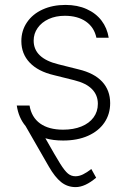

<svg xmlns="http://www.w3.org/2000/svg" viewBox="-20 -558 508 777"><path d="M242.2 -494.1Q205.6 -494.1 177 -481Q148.4 -467.8 132.3 -444.8Q116.2 -421.9 116.2 -393.6Q116.2 -322.3 215.8 -297.9L297.9 -277.3Q361.3 -262.2 393.6 -227.3Q425.8 -192.4 425.8 -140.6Q425.8 -96.2 402.6 -62Q379.4 -27.8 336.4 -8.5Q293.5 10.7 235.4 10.7Q194.8 10.7 163.6 1.5Q205.6 75.7 223.6 104.5Q241.7 133.3 254.9 144.3Q268.1 155.3 285.2 155.3Q300.3 155.3 315.9 147.7Q331.5 140.1 349.6 126L369.1 161.1Q324.2 199.2 286.1 199.2Q252.9 199.2 227.5 179Q202.1 158.7 177.7 116.2L83.5 -47.9Q55.2 -81.5 47.9 -130.9H99.6Q107.4 -83.5 142.3 -58.3Q177.2 -33.2 235.4 -33.2Q277.3 -33.2 309.3 -46.1Q341.3 -59.1 358.6 -82.8Q376 -106.4 376 -137.7Q376 -173.3 352.1 -197.5Q328.1 -221.7 280.3 -233.4L198.2 -253.9Q133.8 -269 100.1 -304.7Q66.4 -340.3 66.4 -391.6Q66.4 -434.1 89.1 -467.5Q111.8 -501 152.3 -519.5Q192.9 -538.1 245.1 -538.1Q293.5 -538.1 330.8 -521.2Q368.2 -504.4 390.9 -474.6Q413.6 -444.8 419.9 -405.3H370.1Q361.3 -447.3 327.9 -470.7Q294.4 -494.1 242.2 -494.1Z"/></svg>

Font: Pretendard GOV ExtraLight
Style: Regular
Weight: 200
Designer: Base glyphs from Inter by Rasmus Andersson; Hangeul glyphs from Noto Sans CJK(Source Han Sans) by Jang Soo-young and Kan
Foundry: Kil Hyung-jin
Version: Version 1.309